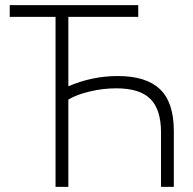

<svg xmlns="http://www.w3.org/2000/svg" viewBox="-20 -730 755 750"><path d="M197 0V-664H18V-710H520V-664H247V-393Q291 -412 339.5 -422.5Q388 -433 440 -433Q551 -433 605 -381.5Q659 -330 659 -218V0H609V-212Q609 -302 567.5 -343.5Q526 -385 434 -385Q382 -385 330 -372.5Q278 -360 247 -341V0Z"/></svg>

Font: Raleway Light
Style: Regular
Weight: 300
Designer: Matt McInerney, Pablo Impallari, Rodrigo Fuenzalida
Foundry: Matt McInerney, Pablo Impallari, Rodrigo Fuenzalida
Version: Version 4.026